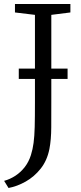

<svg xmlns="http://www.w3.org/2000/svg" viewBox="-34 -763 404 956"><path d="M-13.5 137.5Q16 129.5 42.8 112Q69.5 94.5 89.5 68.5Q109.5 42.5 120 9Q129 -19.5 133.2 -51.5Q137.5 -83.5 138.8 -131Q140 -178.5 140 -253V-689L40.5 -701V-743H316.5V-701L221.5 -689V-273Q221.5 -191.5 221.2 -129.5Q221 -67.5 212 -21Q200.5 36.5 168.5 76.8Q136.5 117 94 141Q51.5 165 8.5 173ZM302.5 -421.5V-370H59.5V-421.5Z"/></svg>

Font: Merriweather 24pt Light
Style: Regular
Weight: 300
Designer: Eben Sorkin
Foundry: Eben Sorkin
Version: Version 2.100